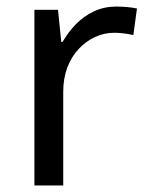

<svg xmlns="http://www.w3.org/2000/svg" viewBox="-20 -566 453 586"><path d="M335 -546Q350 -546 367.5 -544.5Q385 -543 398 -540L387 -459Q374 -462 358.5 -464Q343 -466 329 -466Q298 -466 270 -453Q242 -440 220 -416.5Q198 -393 185.5 -360Q173 -327 173 -286V0H85V-536H157L167 -438H171Q188 -468 212 -492.5Q236 -517 267 -531.5Q298 -546 335 -546Z"/></svg>

Font: binaryvertical115
Style: Book
Weight: 400
Designer: Jelle Bosma - Monotype Design Team
Foundry: Monotype Imaging Inc.
Version: Version 2.003